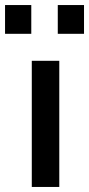

<svg xmlns="http://www.w3.org/2000/svg" viewBox="-60 -741 353 761"><path d="M66 -500H175V0H66ZM-40 -607V-721H64V-607ZM169 -607V-721H273V-607Z"/></svg>

Font: TitilliumWebSemiBold
Style: Bold
Weight: 600
Version: Version 1.001;PS 57.000;hotconv 1.0.70;makeotf.lib2.5.55311